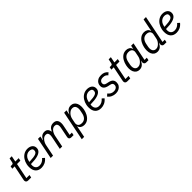

<svg xmlns="http://www.w3.org/2000/svg" viewBox="401 -2470 4400 4400"><g transform="rotate(-45 2601.5 -270.0)"><path d="M230 0H137Q99 0 82.5 -17.5Q66 -35 66 -63Q66 -68 67 -74Q68 -80 69 -87L142 -448H66L79 -516H118Q146 -516 155.5 -527Q165 -538 170 -565L189 -659H260L232 -516H341L328 -448H219L142 -68H243Z M559 12Q467 12 415.5 -43.5Q364 -99 364 -204Q364 -224 366 -244.5Q368 -265 372 -284Q386 -352 422 -407.5Q458 -463 512 -495.5Q566 -528 634 -528Q667 -528 697 -519.5Q727 -511 750 -494Q773 -477 786.5 -451Q800 -425 800 -390Q800 -356 786 -329Q772 -302 744 -282Q716 -262 673 -248.5Q630 -235 573 -228.5Q516 -222 444 -221Q443 -211 442 -199Q441 -187 441 -179Q441 -124 472.5 -90.5Q504 -57 564 -57Q613 -57 652.5 -79.5Q692 -102 722 -139L772 -94Q724 -36 669.5 -12Q615 12 559 12ZM626 -462Q586 -462 551.5 -443Q517 -424 493.5 -390Q470 -356 460 -310L454 -281Q537 -284 589.5 -291.5Q642 -299 670.5 -312.5Q699 -326 710 -345Q721 -364 721 -391Q721 -432 692 -447Q663 -462 626 -462Z M939 0H862L966 -516H1043L1022 -414H1027Q1054 -472 1091 -500Q1128 -528 1184 -528Q1238 -528 1268 -497.5Q1298 -467 1304 -414H1310Q1336 -472 1375 -500Q1414 -528 1471 -528Q1536 -528 1568.5 -491Q1601 -454 1601 -386Q1601 -371 1599.5 -354.5Q1598 -338 1594 -319L1544 -68H1617L1604 0H1532Q1502 0 1484 -14Q1466 -28 1466 -57Q1466 -62 1467 -67.5Q1468 -73 1469 -80L1517 -319Q1520 -334 1521.5 -348Q1523 -362 1523 -374Q1523 -415 1504 -436.5Q1485 -458 1444 -458Q1420 -458 1398.5 -448Q1377 -438 1357 -417Q1332 -392 1315.5 -356Q1299 -320 1293 -288L1235 0H1158L1222 -318Q1225 -333 1226.5 -348Q1228 -363 1228 -376Q1228 -416 1210.5 -437Q1193 -458 1156 -458Q1130 -458 1107 -447Q1084 -436 1067 -418Q1039 -390 1021 -354Q1003 -318 997 -288Z M1670 200 1814 -516H1891L1868 -404H1871Q1903 -469 1942 -498.5Q1981 -528 2038 -528Q2085 -528 2120.5 -504Q2156 -480 2175.5 -436Q2195 -392 2195 -331Q2195 -311 2193 -289.5Q2191 -268 2187 -246Q2175 -181 2144 -122Q2113 -63 2063 -25.5Q2013 12 1943 12Q1897 12 1858 -11.5Q1819 -35 1808 -84H1804L1747 200ZM1936 -58Q1999 -58 2040 -99Q2081 -140 2096 -215L2111 -290Q2113 -303 2114.5 -315.5Q2116 -328 2116 -341Q2116 -375 2105.5 -401Q2095 -427 2073.5 -442.5Q2052 -458 2017 -458Q1983 -458 1957.5 -444Q1932 -430 1909 -407Q1884 -382 1868 -352Q1852 -322 1844 -283L1823 -178Q1817 -146 1826.5 -118.5Q1836 -91 1863 -74.5Q1890 -58 1936 -58Z M2490 12Q2398 12 2346.5 -43.5Q2295 -99 2295 -204Q2295 -224 2297 -244.5Q2299 -265 2303 -284Q2317 -352 2353 -407.5Q2389 -463 2443 -495.5Q2497 -528 2565 -528Q2598 -528 2628 -519.5Q2658 -511 2681 -494Q2704 -477 2717.5 -451Q2731 -425 2731 -390Q2731 -356 2717 -329Q2703 -302 2675 -282Q2647 -262 2604 -248.5Q2561 -235 2504 -228.5Q2447 -222 2375 -221Q2374 -211 2373 -199Q2372 -187 2372 -179Q2372 -124 2403.5 -90.5Q2435 -57 2495 -57Q2544 -57 2583.5 -79.5Q2623 -102 2653 -139L2703 -94Q2655 -36 2600.5 -12Q2546 12 2490 12ZM2557 -462Q2517 -462 2482.5 -443Q2448 -424 2424.5 -390Q2401 -356 2391 -310L2385 -281Q2468 -284 2520.5 -291.5Q2573 -299 2601.5 -312.5Q2630 -326 2641 -345Q2652 -364 2652 -391Q2652 -432 2623 -447Q2594 -462 2557 -462Z M2966 12Q2907 12 2854.5 -12.5Q2802 -37 2771 -82L2824 -129Q2851 -93 2886 -74Q2921 -55 2966 -55Q3017 -55 3050 -80Q3083 -105 3083 -152Q3083 -178 3067.5 -196.5Q3052 -215 3007 -224L2968 -232Q2929 -240 2898 -255Q2867 -270 2848.5 -296.5Q2830 -323 2830 -365Q2830 -408 2851 -445Q2872 -482 2914.5 -505Q2957 -528 3021 -528Q3078 -528 3119 -508.5Q3160 -489 3189 -452L3136 -405Q3119 -429 3090 -445Q3061 -461 3015 -461Q2959 -461 2932 -436Q2905 -411 2905 -372Q2905 -345 2921 -327.5Q2937 -310 2980 -301L3019 -293Q3061 -285 3092 -269.5Q3123 -254 3140 -227Q3157 -200 3157 -157Q3157 -105 3132 -67Q3107 -29 3064 -8.5Q3021 12 2966 12Z M3441 0H3348Q3310 0 3293.5 -17.5Q3277 -35 3277 -63Q3277 -68 3278 -74Q3279 -80 3280 -87L3353 -448H3277L3290 -516H3329Q3357 -516 3366.5 -527Q3376 -538 3381 -565L3400 -659H3471L3443 -516H3552L3539 -448H3430L3353 -68H3454Z M4032 0H3963Q3929 0 3912.5 -17Q3896 -34 3896 -62Q3896 -68 3897 -75Q3898 -82 3899 -89L3904 -112H3901Q3870 -48 3830.5 -18Q3791 12 3734 12Q3687 12 3651.5 -12Q3616 -36 3596.5 -80Q3577 -124 3577 -185Q3577 -208 3579.5 -232Q3582 -256 3587 -280Q3600 -343 3631 -400Q3662 -457 3711.5 -492.5Q3761 -528 3829 -528Q3876 -528 3914.5 -504.5Q3953 -481 3964 -432H3968L3985 -516H4062L3972 -68H4045ZM3753 -58Q3789 -58 3815 -72.5Q3841 -87 3863 -109Q3889 -135 3905 -165.5Q3921 -196 3928 -233L3949 -338Q3956 -370 3946 -397.5Q3936 -425 3909.5 -441.5Q3883 -458 3838 -458Q3773 -458 3732 -417Q3691 -376 3676 -301L3661 -226Q3659 -213 3657.5 -200Q3656 -187 3656 -175Q3656 -142 3666.5 -115.5Q3677 -89 3698.5 -73.5Q3720 -58 3753 -58Z M4615 0H4546Q4512 0 4495.5 -17Q4479 -34 4479 -62Q4479 -68 4480 -75Q4481 -82 4482 -89L4487 -112H4484Q4453 -48 4413.5 -18Q4374 12 4317 12Q4270 12 4234.5 -12Q4199 -36 4179.5 -80Q4160 -124 4160 -185Q4160 -208 4162.5 -232Q4165 -256 4170 -280Q4183 -343 4214 -400Q4245 -457 4294.5 -492.5Q4344 -528 4412 -528Q4459 -528 4497.5 -504.5Q4536 -481 4547 -432H4551L4613 -740H4690L4555 -68H4628ZM4338 -58Q4372 -58 4398 -72.5Q4424 -87 4446 -109Q4471 -134 4487.5 -164Q4504 -194 4511 -233L4532 -338Q4539 -370 4529 -397.5Q4519 -425 4492 -441.5Q4465 -458 4419 -458Q4356 -458 4315 -417Q4274 -376 4259 -301L4244 -226Q4242 -213 4240.5 -200.5Q4239 -188 4239 -175Q4239 -142 4249.5 -115.5Q4260 -89 4282 -73.5Q4304 -58 4338 -58Z M4936 12Q4844 12 4792.5 -43.5Q4741 -99 4741 -204Q4741 -224 4743 -244.5Q4745 -265 4749 -284Q4763 -352 4799 -407.5Q4835 -463 4889 -495.5Q4943 -528 5011 -528Q5044 -528 5074 -519.5Q5104 -511 5127 -494Q5150 -477 5163.5 -451Q5177 -425 5177 -390Q5177 -356 5163 -329Q5149 -302 5121 -282Q5093 -262 5050 -248.5Q5007 -235 4950 -228.5Q4893 -222 4821 -221Q4820 -211 4819 -199Q4818 -187 4818 -179Q4818 -124 4849.5 -90.5Q4881 -57 4941 -57Q4990 -57 5029.5 -79.5Q5069 -102 5099 -139L5149 -94Q5101 -36 5046.5 -12Q4992 12 4936 12ZM5003 -462Q4963 -462 4928.5 -443Q4894 -424 4870.5 -390Q4847 -356 4837 -310L4831 -281Q4914 -284 4966.5 -291.5Q5019 -299 5047.5 -312.5Q5076 -326 5087 -345Q5098 -364 5098 -391Q5098 -432 5069 -447Q5040 -462 5003 -462Z"/></g></svg>

Font: IBM Plex Sans Var
Style: Italic
Weight: 400
Italic angle: -11.31°
Designer: Mike Abbink, Paul van der Laan, Pieter van Rosmalen
Foundry: Bold Monday
Version: Version 1.001